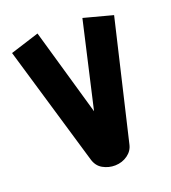

<svg xmlns="http://www.w3.org/2000/svg" viewBox="-128 -763 783 879"><g transform="rotate(-20 264.0 -323.5)"><path d="M283.8 21.6Q251.8 22.3 223.9 6.8Q196 -8.6 186.1 -43.6L14.8 -623.5L154.8 -667.7L287.9 -204.4Q282 -204.1 277.5 -204.1Q272.9 -204.1 267.1 -204.4L372.3 -664.3L513.2 -626.9L376.6 -46.8Q370.2 -16.9 344.2 1.8Q318.1 20.6 283.8 21.6Z"/></g></svg>

Font: Mada
Style: Regular
Weight: 400
Designer: Khaled Hosny
Version: Version 1.5